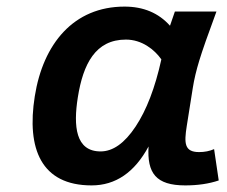

<svg xmlns="http://www.w3.org/2000/svg" viewBox="-20 -547 687 582"><path d="M546.1 -165 564.5 -281C568.5 -306.3 575 -333.8 584.1 -363.5C593.1 -393.2 610.4 -442.7 636.1 -512H510.1L495.3 -469C460.7 -507.7 414.8 -527 357.5 -527C203.4 -527 110.7 -414.6 85.4 -255C60.2 -96 104.9 15 257.6 15C330.3 15 387.9 -24.3 430.3 -103C425.6 -22.4 452.3 15 541.6 15C579.6 15 613.4 10 643 0L629 -95C615.4 -89 600.3 -86 583.6 -86C538.7 -86 537.9 -113 546.1 -165ZM215.9 -252C232 -353.4 269.5 -427 361.6 -427C410 -427 448.1 -396.9 469.1 -367C450.2 -281 424.1 -213 390.8 -163C357.6 -113 322.3 -88 284.9 -88C208.8 -88 202.1 -164.8 215.9 -252Z"/></svg>

Font: Fog Sans
Style: It
Weight: 700
Foundry: Intel Corporation
Version: Version 1.00